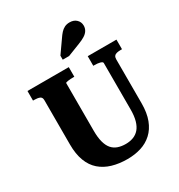

<svg xmlns="http://www.w3.org/2000/svg" viewBox="-223 -1114 1194 1280"><g transform="rotate(-30 374.0 -474.5)"><path d="M282 -259Q282 -208 291.5 -172.5Q301 -137 319 -116Q337 -95 363.5 -85.5Q390 -76 424 -76Q456 -76 482.5 -86Q509 -96 527.5 -117.5Q546 -139 556 -174Q566 -209 566 -259V-617Q566 -622 561 -625.5Q556 -629 547 -631.5Q538 -634 527.5 -635Q517 -636 506 -636H496V-710H717V-636H706Q690 -636 677 -633Q664 -630 657 -621.5Q650 -613 650 -597V-259Q650 -185 630 -132.5Q610 -80 573.5 -46.5Q537 -13 488.5 2Q440 17 384 17Q320 17 267.5 1.5Q215 -14 177 -47Q139 -80 119 -133Q99 -186 99 -259V-601Q99 -623 83 -629.5Q67 -636 42 -636H32V-710H350V-636H340Q331 -636 320.5 -635.5Q310 -635 301.5 -633.5Q293 -632 287.5 -630.5Q282 -629 282 -626ZM406 -898 340 -804V-773H389L486 -811Q515 -822 535 -834.5Q555 -847 565 -863.5Q575 -880 575 -900Q575 -928 555.5 -947Q536 -966 503 -966Q481 -966 464 -957.5Q447 -949 433.5 -934Q420 -919 406 -898Z"/></g></svg>

Font: Roboto Serif SemiCondensed
Style: Bold
Weight: 700
Width: 4
Designer: Greg Gazdowicz
Foundry: Commercial Type
Version: Version 1.007